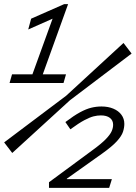

<svg xmlns="http://www.w3.org/2000/svg" viewBox="-20 -675 654 925"><path d="M289 -655H308L171 -275H121L246 -620ZM116 -533 130 -585 289 -655 274 -603ZM26 -275 38 -317H298L286 -275ZM216 230V203L266 188H519L506 230ZM579 -78Q579 -60 572.5 -40Q566 -20 543.5 5Q521 30 472 65L275 205L302 158V205L216 203L429 46Q470 16 490.5 -5.5Q511 -27 518 -43Q525 -59 525 -74Q525 -95 509.5 -107Q494 -119 466 -119Q449 -119 431 -114.5Q413 -110 386.5 -96Q360 -82 319 -52L295 -87Q336 -118 365.5 -134Q395 -150 419.5 -156Q444 -162 469 -162Q501 -162 526 -151.5Q551 -141 565 -122Q579 -103 579 -78ZM299 -214 317 -192 39 62 0 11ZM317 -192 299 -214 575 -468 614 -417Z"/></svg>

Font: Intel One Mono Light
Style: Italic
Weight: 300
Italic angle: -16°
Monospace: yes
Designer: Fred Shallcrass
Foundry: Frere-Jones Type LLC
Version: Version 1.004